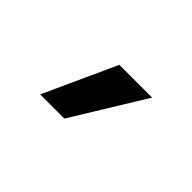

<svg xmlns="http://www.w3.org/2000/svg" viewBox="-36 -904 634 634"><g transform="rotate(45 281.5 -587.0)"><path d="M147 -460 263 -714H416L260 -460Z"/></g></svg>

Font: Noto Sans Mono SemiCondensed Black
Style: Regular
Weight: 900
Width: 4
Designer: Monotype Design Team
Foundry: Monotype Imaging Inc.
Version: Version 2.014; ttfautohint (v1.8.4.7-5d5b)